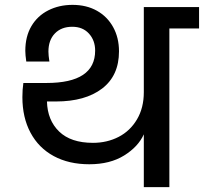

<svg xmlns="http://www.w3.org/2000/svg" viewBox="-20 -769 838 789"><path d="M798 -740V-652H676V0H571V-217Q548 -166 490 -130Q432 -94 347 -94Q263 -94 201 -127.5Q139 -161 105.5 -223.5Q72 -286 72 -370Q72 -401 76 -428H171Q371 -428 371 -561Q371 -603 345.5 -631Q320 -659 277 -659Q232 -659 205.5 -631.5Q179 -604 179 -557Q179 -542 183 -516H88Q84 -544 84 -560Q84 -619 109 -661.5Q134 -704 178.5 -726.5Q223 -749 278 -749Q335 -749 378 -725Q421 -701 445 -657.5Q469 -614 469 -558Q469 -458 399.5 -405Q330 -352 210 -352H173Q175 -275 223 -228.5Q271 -182 362 -182Q420 -182 467.5 -206.5Q515 -231 543 -278.5Q571 -326 571 -390V-740Z"/></svg>

Font: Poppins Cyr Med
Style: Regular
Weight: 500
Designer: Ninad Kale (Devanagari), Jonny Pinhorn (Latin)
Foundry: Indian Type Foundry
Version: 4.004